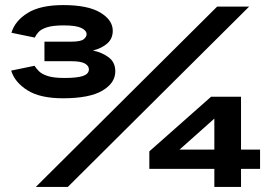

<svg xmlns="http://www.w3.org/2000/svg" viewBox="-20 -736 1064 756"><path d="M228 -349Q138 -349 88 -380.5Q38 -412 24 -458L116 -477Q122 -467 133.5 -455.5Q145 -444 168.5 -436.5Q192 -429 234 -429Q284 -429 307 -437Q330 -445 330 -463Q330 -477 314 -486Q298 -495 260 -495H155V-572H260Q298 -572 309.5 -581.5Q321 -591 321 -601Q321 -616 300 -626Q279 -636 231 -636Q188 -636 165 -628.5Q142 -621 132 -610Q122 -599 117 -588L25 -607Q39 -654 89 -685Q139 -716 229 -716Q326 -716 375 -686.5Q424 -657 424 -615Q424 -584 402.5 -565Q381 -546 346 -537Q381 -530 407.5 -510.5Q434 -491 434 -455Q434 -409 383 -379Q332 -349 228 -349ZM121 0 835 -710H961L247 0ZM568 -71V-140L811 -355H929V-147H1004V-71H929V0H824V-71ZM687 -147H824V-269Z"/></svg>

Font: Special Gothic Extended Bold
Style: Regular
Weight: 700
Width: 7
Designer: Alistair McCready
Foundry: Monolith
Version: Version 1.000; ttfautohint (v1.8.4.7-5d5b)